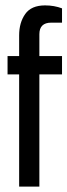

<svg xmlns="http://www.w3.org/2000/svg" viewBox="-20 -692 250 712"><path d="M210 -661V-608H170Q126 -608 126 -565V-484H210V-416H126V0H51V-416H8V-484H51V-561Q51 -608 73.5 -640Q96 -672 147 -672Q181 -672 210 -661Z"/></svg>

Font: Pragati Narrow
Style: Regular
Weight: 400
Designer: Hector Gatti, Marcela Romero, Pablo Cosgaya and Nicolas Silva
Foundry: Omnibus-Type
Version: Version 1.010; ttfautohint (v1.3)